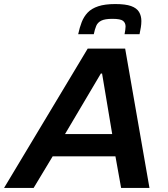

<svg xmlns="http://www.w3.org/2000/svg" viewBox="-54 -928 829 948"><path d="M-34 0 379 -688H564L684 0H544L516 -156H206L112 0ZM267 -266H500L450 -565H444ZM332 -759Q339 -792 349.5 -819Q360 -846 379 -866Q398 -886 431 -897Q464 -908 515 -908Q566 -908 593.5 -898Q621 -888 632.5 -869Q644 -850 644 -824Q644 -809 641.5 -793.5Q639 -778 635 -759H561Q563 -770 564.5 -779.5Q566 -789 566 -797Q566 -815 553.5 -825Q541 -835 501 -835Q464 -835 446 -826Q428 -817 421 -800Q414 -783 409 -759Z"/></svg>

Font: Saira SemiExpanded SemiBold
Style: Italic
Weight: 600
Width: 6
Italic angle: -12°
Designer: Hector Gatti with collaboration of the Omnibus-Type team
Foundry: Omnibus-Type
Version: Version 1.101